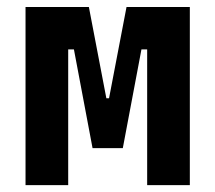

<svg xmlns="http://www.w3.org/2000/svg" viewBox="-20 -538 626 558"><path d="M54.2 0V-517.6H238.3L289.1 -252.4H296.9L347.7 -517.6H531.7V0H407.7V-394.5H391.1L336.9 -107.4H249L194.8 -394.5H178.2V0Z"/></svg>

Font: Cascadia Code NF
Style: Bold
Weight: 700
Monospace: yes
Designer: Aaron Bell
Foundry: Saja Typeworks
Version: Version 2404.023; ttfautohint (v1.8.4)